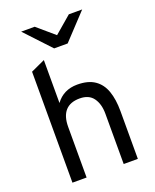

<svg xmlns="http://www.w3.org/2000/svg" viewBox="-166 -1015 895 1109"><g transform="rotate(-20 281.5 -460.5)"><path d="M83 0V-682L170 -722V-458Q193.5 -490.5 226.8 -506.8Q260 -523 302 -523Q368.5 -523 408.8 -495.5Q449 -468 467 -416.8Q485 -365.5 485 -294V0H398V-309Q398 -369 371.2 -406Q344.5 -443 288 -443Q229.5 -443 199.8 -409.8Q170 -376.5 170 -311V0ZM249 -765 103 -921H186L291 -831L396 -921H478L332 -765Z"/></g></svg>

Font: Overpass
Style: Regular
Weight: 400
Designer: Delve Withrington, Dave Bailey, Thomas Jockin
Foundry: Delve Fonts LLC
Version: Version 4.000